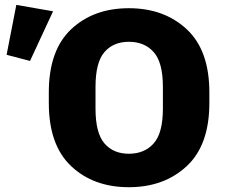

<svg xmlns="http://www.w3.org/2000/svg" viewBox="-20 -759 929 793"><path d="M181.6 -333.5Q181.6 -159.7 273.9 -72.8Q366.2 14.2 512.2 14.2Q657.7 14.2 751.2 -72.8Q844.7 -159.7 844.7 -333.5V-377.4Q844.7 -551.3 751.2 -638.2Q657.7 -725.1 512.2 -725.1Q366.2 -725.1 273.9 -638.2Q181.6 -551.3 181.6 -377.4ZM374.5 -310.5V-399.9Q374.5 -501.5 411.4 -543.9Q448.2 -586.4 512.2 -586.4Q576.7 -586.4 614.7 -543.9Q652.8 -501.5 652.8 -399.9V-310.5Q652.8 -209.5 614.7 -166.7Q576.7 -124 512.2 -124Q448.2 -124 411.4 -166.7Q374.5 -209.5 374.5 -310.5ZM104 -507.3 199.2 -712.4 47.4 -738.8 7.3 -532.7Z"/></svg>

Font: Roboto Flex
Style: wght 900 wdth 100 opsz 14.0 GRAD 0.00 slnt 0.00 XTRA 468 XOPQ 96 YOPQ 79 YTLC 514 YTUC 712 YTAS 750 YTDE -203.00 YTFI 738
Weight: 900
Designer: Berlow after Robertson
Foundry: Google
Version: Version 3.100